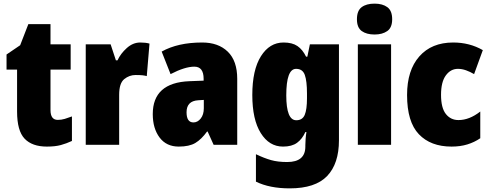

<svg xmlns="http://www.w3.org/2000/svg" viewBox="-20 -797 2701 1057"><path d="M298 -137Q258 -137 258 -191V-414H369V-553H258V-664H136L91 -548L16 -497V-414H74V-183Q74 -77 115.5 -33.5Q157 10 238 10Q284 10 315 1.5Q346 -7 376 -21V-156Q355 -148 336.5 -142.5Q318 -137 298 -137Z M752 -563Q712 -563 678 -532.5Q644 -502 627 -465H618L589 -553H452V0H636V-275Q636 -339 664 -361.5Q692 -384 726 -384Q751 -384 764.5 -382.5Q778 -381 788 -378L803 -557Q782 -563 752 -563Z M1102 -247V-201Q1102 -166 1085 -144.5Q1068 -123 1045 -123Q1007 -123 1007 -179Q1007 -241 1071 -245ZM1093 -563Q959 -563 870 -513L919 -389Q998 -430 1050 -430Q1101 -430 1101 -363V-353L1023 -350Q821 -342 821 -169Q821 -90 858.5 -40Q896 10 964 10Q1022 10 1055.5 -10Q1089 -30 1120 -73H1123L1156 0H1286V-363Q1286 -462 1234 -512.5Q1182 -563 1093 -563Z M1610 -418Q1646 -418 1658 -384.5Q1670 -351 1670 -282V-256Q1670 -194 1657.5 -164.5Q1645 -135 1611 -135Q1556 -135 1556 -272Q1556 -418 1610 -418ZM1541 -563Q1464 -563 1416.5 -487.5Q1369 -412 1369 -274Q1369 -139 1415.5 -64.5Q1462 10 1538 10Q1587 10 1615.5 -11Q1644 -32 1661 -70H1667Q1664 -53 1662.5 -32.5Q1661 -12 1661 2V10Q1661 95 1561 95Q1510 95 1472.5 84.5Q1435 74 1389 52V203Q1464 240 1575 240Q1716 240 1781 172Q1846 104 1846 -25V-553H1686L1672 -485H1665Q1646 -524 1617.5 -543.5Q1589 -563 1541 -563Z M2042 -777Q1997 -777 1971 -757.5Q1945 -738 1945 -691Q1945 -645 1971.5 -626Q1998 -607 2042 -607Q2085 -607 2112 -626Q2139 -645 2139 -691Q2139 -738 2112.5 -757.5Q2086 -777 2042 -777ZM2133 -553H1950V0H2133Z M2466 10Q2514 10 2553 -2Q2592 -14 2624 -36V-183Q2564 -136 2504 -136Q2461 -136 2434.5 -169.5Q2408 -203 2408 -275Q2408 -346 2434.5 -382Q2461 -418 2501 -418Q2523 -418 2545.5 -410Q2568 -402 2590 -389L2638 -521Q2565 -563 2475 -563Q2356 -563 2288.5 -486.5Q2221 -410 2221 -274Q2221 -126 2286 -58Q2351 10 2466 10Z"/></svg>

Font: Noto Sans Display SemiCondensed Black
Style: Regular
Weight: 900
Width: 4
Designer: Monotype Design Team
Foundry: Monotype Imaging Inc.
Version: Version 1.900